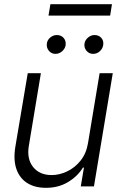

<svg xmlns="http://www.w3.org/2000/svg" viewBox="-20 -899 586 926"><path d="M404.3 -208 460.4 -545.9H523.9L433.1 0H369.6L384.8 -90.8H379.9Q354.5 -48.8 307.9 -20.8Q261.2 7.3 200.7 6.8Q148.4 6.8 111.8 -15.9Q75.2 -38.6 59.3 -83.3Q43.5 -127.9 54.2 -192.4L113.8 -545.9H177.2L119.1 -195.8Q108.4 -132.3 139.9 -93.3Q171.4 -54.2 230 -54.7Q266.6 -54.7 303.7 -72.3Q340.8 -89.8 368.4 -124Q396 -158.2 404.3 -208ZM247.1 -639.2Q228 -639.2 215.6 -654.3Q203.1 -669.4 206.1 -689.9Q208.5 -707 222.9 -718.5Q237.3 -730 253.9 -730Q274.9 -730 287.1 -715.8Q299.3 -701.7 296.4 -680.2Q293.5 -664.1 279.5 -651.6Q265.6 -639.2 247.1 -639.2ZM428.7 -639.2Q409.7 -639.2 397 -654.3Q384.3 -669.4 387.7 -689.9Q390.6 -706.5 405 -718.3Q419.4 -730 435.5 -730Q457 -730 469.2 -715.6Q481.4 -701.2 477.5 -680.2Q474.6 -663.6 460.9 -651.4Q447.3 -639.2 428.7 -639.2ZM520 -878.9 511.2 -823.7H213.9L223.1 -878.9Z"/></svg>

Font: Inter Tight Light
Style: Italic
Weight: 300
Italic angle: -9.39999°
Designer: Rasmus Andersson
Foundry: rsms
Version: Version 3.004